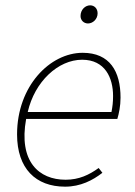

<svg xmlns="http://www.w3.org/2000/svg" viewBox="-20 -688 508 720"><path d="M224 12C282 12 328 -12 364 -40L350 -58C314 -32 276 -14 226 -14C126 -14 49 -82 78 -242H420C426 -262 432 -290 432 -322C432 -420 392 -490 290 -490C168 -490 44 -366 44 -184C44 -56 114 12 224 12ZM84 -268C110 -382 198 -464 288 -464C374 -464 404 -396 404 -328C404 -306 402 -288 398 -268ZM310 -600C328 -600 346 -616 346 -638C346 -656 334 -668 318 -668C300 -668 282 -652 282 -628C282 -612 294 -600 310 -600Z"/></svg>

Font: Source Sans Pro ExtraLight
Style: Italic
Weight: 200
Italic angle: -11°
Designer: Paul D. Hunt
Foundry: Adobe Systems Incorporated
Version: Version 3.006;hotconv 1.0.111;makeotfexe 2.5.65597